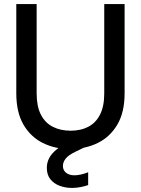

<svg xmlns="http://www.w3.org/2000/svg" viewBox="-20 -720 692 943"><path d="M324 12Q251 12 191 -17.5Q131 -47 95.5 -107.5Q60 -168 60 -262V-700H160V-261Q160 -198 180.5 -157.5Q201 -117 239 -97.5Q277 -78 327 -78Q377 -78 414 -97.5Q451 -117 471.5 -157.5Q492 -198 492 -261V-700H592V-262Q592 -168 556 -107.5Q520 -47 459.5 -17.5Q399 12 324 12ZM334 203Q301 203 273 192.5Q245 182 227.5 160.5Q210 139 210 104Q210 79 221.5 56.5Q233 34 260.5 12Q288 -10 335 -30L385 -52L409 -3L353 24Q317 41 303 58.5Q289 76 289 95Q289 116 304.5 128.5Q320 141 346 141Q360 141 378 137Q396 133 413 126V189Q396 195 375 199Q354 203 334 203Z"/></svg>

Font: DM Sans 28pt Medium
Style: Regular
Weight: 500
Version: Version 4.004;gftools[0.9.30]